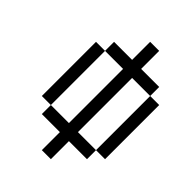

<svg xmlns="http://www.w3.org/2000/svg" viewBox="-220 -720 940 940"><g transform="rotate(45 250.0 -250.0)"><path d="M250 0Q250 0 250 125H312.5Q312.5 125 312.5 0H437.5V-62.5H312.5Q312.5 -62.5 312.5 -437.5H437.5Q437.5 -437.5 437.5 -62.5H500Q500 -62.5 500 -437.5H437.5V-500H312.5Q312.5 -500 312.5 -625H250Q250 -625 250 -500H125V-437.5H62.5Q62.5 -437.5 62.5 -62.5H125V0ZM125 -62.5Q125 -62.5 125 -437.5H250Q250 -437.5 250 -62.5Z"/></g></svg>

Font: Unifont
Style: Regular
Weight: 500
Version: Version 15.1.04